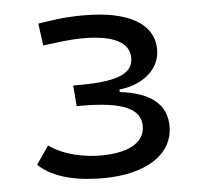

<svg xmlns="http://www.w3.org/2000/svg" viewBox="-44 -573 674 629"><g transform="rotate(-5 293.0 -258.5)"><path d="M270.5 9.8C413.1 9.8 502 -48.8 502 -141.1C502 -211.9 451.7 -254.4 349.1 -266.6V-274.9C431.2 -283.7 483.4 -333.5 483.4 -394C483.4 -482.4 396.5 -527.3 253.9 -527.3C189.5 -527.3 147 -520 103 -513.2L112.8 -440.4C165 -446.8 199.7 -452.6 246.1 -452.6C341.8 -452.6 396.5 -426.8 396.5 -375.5C396.5 -332.5 364.3 -301.3 223.1 -301.3H199.2L204.6 -232.9H221.7C357.9 -232.9 414.6 -205.1 414.6 -149.4C414.6 -90.8 353.5 -64.9 270 -64.9C219.2 -64.9 149.4 -76.7 100.1 -112.8L58.6 -52.7C111.8 -2.9 194.3 9.8 270.5 9.8Z"/></g></svg>

Font: Cascadia Mono PL SemiLight
Style: Regular
Weight: 350
Monospace: yes
Designer: Aaron Bell
Foundry: Saja Typeworks
Version: Version 2404.023